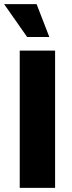

<svg xmlns="http://www.w3.org/2000/svg" viewBox="-35 -914 348 934"><path d="M61 0V-668H233V0ZM97 -734 -15 -894H143L205 -734Z"/></svg>

Font: Gantari ExtraBold
Style: Regular
Weight: 800
Version: Version 1.000